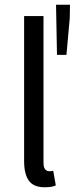

<svg xmlns="http://www.w3.org/2000/svg" viewBox="-20 -780 316 812"><path d="M169 12Q122 12 102 -16Q82 -44 82 -98V-712H164V-92Q164 -72 171 -64Q178 -56 187 -56Q191 -56 194.5 -56Q198 -56 205 -58L216 4Q208 8 197 10Q186 12 169 12ZM221 -548 217 -760H276L275 -703L261 -548Z"/></svg>

Font: CV Source Sans
Style: Regular
Weight: 400
Designer: Paul D. Hunt
Foundry: Adobe Systems Incorporated
Version: Version 3.001